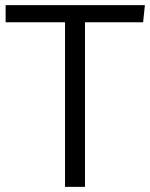

<svg xmlns="http://www.w3.org/2000/svg" viewBox="-20 -730 586 750"><path d="M546 -710 539 -643H312V0H234V-643H2V-710Z"/></svg>

Font: LivvicRegular
Style: Regular
Weight: 400
Designer: Jacques Le Bailly, Baron von Fonthausen
Version: Version 1.001; ttfautohint (v1.8.2)